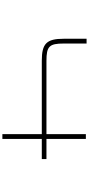

<svg xmlns="http://www.w3.org/2000/svg" viewBox="412 -1158 746 1610"><g transform="rotate(90 785.0 -353.0)"><path d="M345 -515V-706H305V-515C305 -370.5 345 -330.5 489.5 -330.5H1105V0H1145V-330.5H1314V-369.5H1145V-700H1105V-369.5H490.5C368.5 -369.5 345 -393 345 -515Z"/></g></svg>

Font: Melete UltraLight
Style: Regular
Weight: 200
Width: 6
Designer: Sora Sagano
Foundry: DOT COLON
Version: Version 0.200;FEAKit 1.0